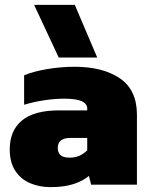

<svg xmlns="http://www.w3.org/2000/svg" viewBox="-20 -758 619 788"><path d="M221 -522 120 -738H287L379 -522ZM187 10Q142 10 104 -6Q66 -22 43 -56.5Q20 -91 20 -145Q20 -222 70 -263.5Q120 -305 223 -305H338V-312Q338 -332 315.5 -342.5Q293 -353 243 -353Q205 -353 161.5 -346.5Q118 -340 79 -328V-449Q117 -465 174 -474.5Q231 -484 286 -484Q402 -484 472 -436.5Q542 -389 542 -287V0H354L345 -36Q320 -15 281.5 -2.5Q243 10 187 10ZM265 -111Q290 -111 307.5 -119.5Q325 -128 338 -141V-192H270Q217 -192 217 -151Q217 -111 265 -111Z"/></svg>

Font: Kanit ExtraBold
Style: Regular
Weight: 800
Designer: Katatrad Team
Foundry: CadsonDemak
Version: Version 2.000; ttfautohint (v1.8.3)